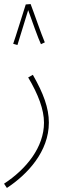

<svg xmlns="http://www.w3.org/2000/svg" viewBox="-30 -697 339 947"><path d="M97 -675C83 -632 45 -508 35 -481L56 -475C62 -493 92 -591 109 -647C126 -599 160 -503 172 -479L191 -488C173 -530 137 -636 121 -677ZM4 230C106 163 211 50 211 -92C211 -165 184 -237 132 -328L109 -315C159 -231 187 -156 187 -92C187 29 100 137 -10 209Z"/></svg>

Font: Noto Sans Arabic UI Cn Th
Style: Regular
Weight: 100
Width: 3
Designer: Monotype Design Team, Nadine Chahine and Nizar Qandah
Foundry: Monotype Imaging Inc.
Version: Version 2.010